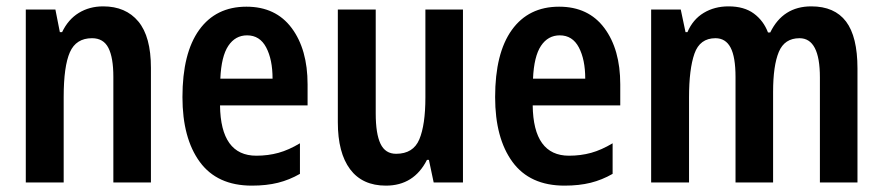

<svg xmlns="http://www.w3.org/2000/svg" viewBox="-20 -573 2772 603"><path d="M304 -553Q375 -553 414.5 -505.5Q454 -458 454 -360V0H336V-332Q336 -392 320.5 -422.5Q305 -453 269 -453Q219 -453 199.5 -409Q180 -365 180 -268V0H61V-543H154L168 -472H175Q194 -512 227.5 -532.5Q261 -553 304 -553Z M754 -552Q846 -552 896 -485Q946 -418 946 -308V-242H671Q673 -84 785 -84Q822 -84 854.5 -93Q887 -102 922 -123V-27Q889 -8 853 1Q817 10 771 10Q662 10 607.5 -64.5Q553 -139 553 -268Q553 -406 605.5 -479Q658 -552 754 -552ZM756 -462Q719 -462 697 -429Q675 -396 672 -326H836Q836 -386 816 -424Q796 -462 756 -462Z M1434 -543V0H1342L1327 -71H1321Q1280 10 1192 10Q1118 10 1079.5 -41.5Q1041 -93 1041 -189V-543H1160V-217Q1160 -153 1175 -121.5Q1190 -90 1224 -90Q1278 -90 1297 -135.5Q1316 -181 1316 -267V-543Z M1736 -552Q1828 -552 1878 -485Q1928 -418 1928 -308V-242H1653Q1655 -84 1767 -84Q1804 -84 1836.5 -93Q1869 -102 1904 -123V-27Q1871 -8 1835 1Q1799 10 1753 10Q1644 10 1589.5 -64.5Q1535 -139 1535 -268Q1535 -406 1587.5 -479Q1640 -552 1736 -552ZM1738 -462Q1701 -462 1679 -429Q1657 -396 1654 -326H1818Q1818 -386 1798 -424Q1778 -462 1738 -462Z M2528 -553Q2601 -553 2637 -505.5Q2673 -458 2673 -358V0H2555V-330Q2555 -453 2491 -453Q2444 -453 2426 -410Q2408 -367 2408 -284V0H2290V-331Q2290 -394 2274.5 -423.5Q2259 -453 2227 -453Q2178 -453 2161 -404.5Q2144 -356 2144 -267V0H2025V-543H2118L2133 -472H2139Q2156 -512 2190 -532.5Q2224 -553 2268 -553Q2317 -553 2347.5 -530.5Q2378 -508 2392 -471H2399Q2439 -553 2528 -553Z"/></svg>

Font: Noto Sans Disp Cond SemBd
Style: Regular
Weight: 600
Width: 3
Designer: Monotype Design Team
Foundry: Monotype Imaging Inc.
Version: Version 2.000;GOOG;noto-source:20170915:90ef993387c0; ttfaut